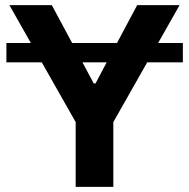

<svg xmlns="http://www.w3.org/2000/svg" viewBox="-20 -727 736 747"><path d="M691.4 -484.4H552.7L420.9 -252V0H274.4V-252L142.6 -484.4H4.9V-559.6H100.1L16.6 -707H181.6L260.7 -559.6H435.1L513.7 -707H678.7L595.2 -559.6H691.4ZM344.7 -402.3H351.6L395 -484.4H300.8Z"/></svg>

Font: Pretendard JP
Style: Bold
Weight: 700
Designer: Base glyphs from Inter by Rasmus Andersson; Hangeul glyphs from Noto Sans CJK(Source Han Sans) by Jang Soo-young and Kan
Foundry: Kil Hyung-jin
Version: Version 1.309